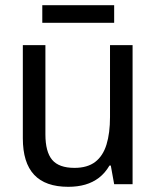

<svg xmlns="http://www.w3.org/2000/svg" viewBox="-20 -710 603 740"><path d="M243 10Q155 10 111.5 -36.5Q68 -83 68 -177V-536H155V-192Q155 -125 181 -94Q207 -63 267 -63Q317 -63 347 -86Q377 -109 390.5 -153Q404 -197 404 -259V-536H491V0H420L407 -72H402Q385 -43 361.5 -25Q338 -7 308.5 1.5Q279 10 243 10ZM143 -622V-690H420V-622Z"/></svg>

Font: Noto Sans Mono SemiCondensed
Style: Regular
Weight: 400
Width: 4
Designer: Monotype Design Team
Foundry: Monotype Imaging Inc.
Version: Version 2.010